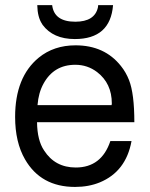

<svg xmlns="http://www.w3.org/2000/svg" viewBox="-20 -719 596 762"><path d="M127.9 -698.7H187Q194.8 -632.8 278.8 -632.8Q356 -632.8 368.7 -689.9L369.6 -698.7H428.7Q418 -564 276.9 -564Q190.9 -564 148.9 -620.6L147 -624Q128.9 -650.9 127.9 -698.7ZM513.2 -233.9H127Q127.9 -162.1 154.8 -122.1Q198.2 -54.2 280.8 -54.2Q382.8 -54.2 418 -159.2H502Q480 -38.1 376 4.9Q332 22.9 277.8 22.9Q142.1 22.9 79.1 -86.9Q40 -154.8 40 -254.9Q40 -413.1 133.8 -490.2Q193.8 -539.1 279.8 -539.1Q395 -539.1 460 -457Q480 -432.1 492.2 -400.9Q513.2 -347.2 513.2 -233.9ZM128.9 -301.8H422.9L423.8 -308.1Q423.8 -388.2 365.2 -433.1Q327.1 -461.9 278.8 -461.9Q193.8 -461.9 152.8 -387.2Q132.8 -351.1 128.9 -301.8Z"/></svg>

Font: SolaimanLipi
Style: Normal
Weight: 400
Designer: Solaiman Karim
Foundry: Al Mamun Sumon
Version: Version 2.000